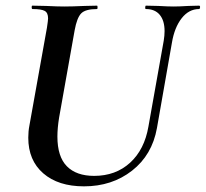

<svg xmlns="http://www.w3.org/2000/svg" viewBox="-20 -645 728 679"><path d="M562 -535Q562 -572 545 -592.5Q528 -613 496 -613Q493 -613 493.5 -619Q494 -625 496 -625L540 -624Q574 -622 594 -622Q614 -622 646 -624L684 -625Q688 -625 687.5 -619Q687 -613 684 -613Q648 -613 622.5 -580.5Q597 -548 588 -494L535 -192Q518 -97 447 -41.5Q376 14 277 14Q186 14 133 -32Q80 -78 80 -158Q80 -181 84 -201L146 -547Q150 -573 150 -580Q150 -600 138 -606.5Q126 -613 95 -613Q92 -613 92 -619Q92 -625 94 -625L143 -624Q183 -622 207 -622Q235 -622 279 -624L323 -625Q325 -625 325 -619Q325 -613 323 -613Q282 -613 267 -597.5Q252 -582 244 -538L189 -229Q183 -192 183 -162Q183 -91 216.5 -57Q250 -23 313 -23Q389 -23 440 -69.5Q491 -116 505 -198L559 -501Q562 -519 562 -535Z"/></svg>

Font: Cormorant Garamond
Style: Bold Italic
Weight: 700
Italic angle: -10°
Designer: Christian Thalmann (Catharsis Fonts)
Foundry: Catharsis Fonts
Version: Version 4.000